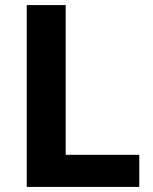

<svg xmlns="http://www.w3.org/2000/svg" viewBox="-20 -734 599 754"><path d="M85 0V-714H238V-126H527V0Z"/></svg>

Font: Noto Sans Khmer UI
Style: Bold
Weight: 700
Designer: Danh Hong and the Monotype Design Team
Foundry: Monotype Imaging Inc.
Version: Version 2.002; ttfautohint (v1.8.4.7-5d5b)